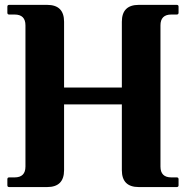

<svg xmlns="http://www.w3.org/2000/svg" viewBox="-20 -757 752 777"><path d="M170.9 0H17.1Q9.8 0 9.8 -7.3V-31.7Q9.8 -39.1 17.1 -39.1H39.1Q83 -39.1 83 -83V-654.3Q83 -698.2 39.1 -698.2H17.1Q9.8 -698.2 9.8 -705.6V-730Q9.8 -737.3 17.1 -737.3H170.9Q239.3 -737.3 239.3 -668.9V-402.8H473.1V-668.9Q473.1 -737.3 541.5 -737.3H695.3Q702.6 -737.3 702.6 -730V-705.6Q702.6 -698.2 695.3 -698.2H673.3Q629.4 -698.2 629.4 -654.3V-83Q629.4 -39.1 673.3 -39.1H695.3Q702.6 -39.1 702.6 -31.7V-7.3Q702.6 0 695.3 0H541.5Q473.1 0 473.1 -68.4V-334.5H239.3V-68.4Q239.3 0 170.9 0Z"/></svg>

Font: Simply Serif
Style: Bold
Weight: 700
Designer: Wojciech Kalinowski "wmk69" (wmk69@o2.pl)
Foundry: Wojciech Kalinowski "wmk69" (wmk69@o2.pl)
Version: Version 1.0.0; 2022-02-18